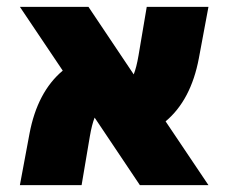

<svg xmlns="http://www.w3.org/2000/svg" viewBox="-20 -540 666 560"><path d="M163 -334 38 -520H238L370 -323Q378 -343 384 -378L408 -520H588L560 -370Q537 -248 463 -186L588 0H388L256 -197Q248 -177 242 -142L218 0H38L66 -150Q89 -272 163 -334Z"/></svg>

Font: M PLUS 1p Black
Style: Regular
Weight: 900
Version: Version 1.061